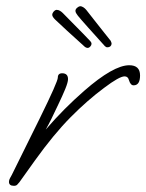

<svg xmlns="http://www.w3.org/2000/svg" viewBox="-20 -576 473 621"><path d="M25 25Q9 25 9 12Q9 6 12.5 0Q16 -6 18 -10L109 -194Q167 -312 167 -325Q167 -339 181 -339Q200 -339 200 -320Q200 -310 191 -288Q182 -266 168 -237Q144 -185 128 -157Q158 -192 189 -223Q220 -254 252 -282Q347 -365 398 -365Q433 -365 433 -332Q433 -300 412 -300Q402 -300 397 -317Q394 -329 383 -329Q366 -329 317 -292Q263 -252 208.5 -197Q154 -142 93 -57L43 13Q39 18 35.5 21.5Q32 25 25 25ZM327 -423Q323 -423 319 -427Q291 -458 265.5 -486.5Q240 -515 232 -525Q229 -529 226.5 -533Q224 -537 224 -541Q224 -546 229 -550.5Q234 -555 239 -556Q244 -556 249.5 -552.5Q255 -549 259 -544Q271 -529 286.5 -509Q302 -489 316.5 -471Q331 -453 338 -444Q341 -438 341 -434Q339 -423 327 -423ZM263 -421Q260 -421 255 -424Q224 -452 195.5 -478Q167 -504 158 -513Q149 -522 149 -528Q149 -533 153 -538Q157 -543 162 -544H164Q169 -544 174 -541Q179 -538 183 -534Q196 -521 214 -502.5Q232 -484 248.5 -467.5Q265 -451 272 -443Q276 -439 276 -434Q276 -430 272 -425.5Q268 -421 263 -421Z"/></svg>

Font: Oooh Baby
Style: Regular
Weight: 400
Designer: Robert E. Leuschke
Foundry: Robert E. Leuschke
Version: Version 1.011; ttfautohint (v1.8.3)